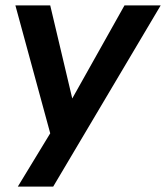

<svg xmlns="http://www.w3.org/2000/svg" viewBox="-20 -511 615 711"><path d="M46 180 181 -42 174 12 37 -491H166L255 -115H230L441 -491H575L177 180Z"/></svg>

Font: Nunito Sans 11pt
Style: Bold Italic
Weight: 700
Italic angle: -9°
Version: Version 3.101;gftools[0.9.27]